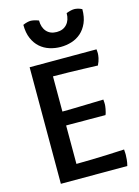

<svg xmlns="http://www.w3.org/2000/svg" viewBox="-134 -981 765 1055"><g transform="rotate(-15 249.0 -454.0)"><path d="M77.1 -663.1H457.5Q457.5 -659.7 458 -655.8Q458.5 -652.3 458.7 -648.2Q459 -644 459 -639.2Q459 -630.9 455.8 -614Q452.6 -597.2 441.9 -575.2Q401.4 -576.7 357.9 -578.1Q320.8 -579.1 275.9 -580.3Q231 -581.5 188 -581.5V-381.3Q202.1 -381.3 220 -381.6Q237.8 -381.8 257.1 -382.3Q276.4 -382.8 295.9 -383.3Q315.4 -383.8 334 -384.3Q377 -385.7 422.4 -386.7Q422.4 -382.8 422.9 -378.4Q423.3 -374.5 423.6 -369.4Q423.8 -364.3 423.8 -358.9Q423.8 -356.4 423.1 -349.4Q422.4 -342.3 420.7 -333.5Q418.9 -324.7 416.7 -315.9Q414.6 -307.1 411.6 -301.3Q366.2 -301.3 324.2 -301.8Q306.2 -301.8 287.1 -301.8Q268.1 -301.8 250.2 -302Q232.4 -302.2 216.3 -302.2Q200.2 -302.2 188 -302.2V-83.5Q231 -83.5 278.6 -85Q326.2 -86.4 367.2 -87.9Q415 -89.8 461.4 -92.3Q461.4 -87.9 461.9 -83Q462.4 -79.1 462.6 -73.5Q462.9 -67.9 462.9 -62.5Q462.9 -52.2 461.4 -35.6Q460 -19 455.1 0H77.1ZM272 -726.6Q239.7 -726.6 209.5 -736.1Q179.2 -745.6 155.8 -766.1Q132.3 -786.6 118.2 -819.1Q104 -851.6 104 -897Q116.7 -902.8 128.4 -905.5Q140.1 -908.2 147.5 -908.2Q155.8 -908.2 167.2 -905.8Q178.7 -903.3 193.4 -897.9Q193.4 -858.4 214.1 -835Q234.9 -811.5 272 -811.5Q308.6 -811.5 329.6 -835Q350.6 -858.4 350.6 -897.9Q365.2 -903.3 376.5 -905.8Q387.7 -908.2 396 -908.2Q403.3 -908.2 415 -905.8Q426.8 -903.3 439.5 -896.5Q439.5 -851.1 425.3 -818.8Q411.1 -786.6 387.9 -766.1Q364.7 -745.6 334.5 -736.1Q304.2 -726.6 272 -726.6Z"/></g></svg>

Font: Basic
Style: Regular
Weight: 400
Designer: Magnus Gaarde
Foundry: Magnus Gaarde
Version: Version 1.003; ttfautohint (v1.1) -l 6 -r 16 -G 0 -x 16 -D l